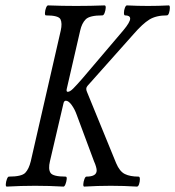

<svg xmlns="http://www.w3.org/2000/svg" viewBox="-20 -688 649 711"><path d="M5 3Q1 3 1.5 -6Q2 -15 5.5 -24.5Q9 -34 13 -34Q60 -34 73.5 -48Q87 -62 94 -91L205 -575Q211 -602 204 -616.5Q197 -631 150 -631Q146 -631 146.5 -640.5Q147 -650 150.5 -659Q154 -668 158 -668Q184 -667 210.5 -666.5Q237 -666 262 -666Q288 -666 314.5 -666.5Q341 -667 367 -668Q372 -668 371.5 -659Q371 -650 367.5 -640.5Q364 -631 359 -631Q312 -631 297.5 -616.5Q283 -602 277 -575L227 -358Q225 -348 231 -348Q239 -348 251 -360Q263 -372 284 -396L437 -576Q462 -606 462 -619Q462 -631 443 -631Q439 -631 439 -640.5Q439 -650 442.5 -659Q446 -668 450 -668Q470 -667 489.5 -666.5Q509 -666 528 -666Q547 -666 566.5 -666.5Q586 -667 605 -668Q609 -668 609 -659Q609 -650 606 -640.5Q603 -631 598 -631Q558 -631 533 -615.5Q508 -600 475 -562L304 -370Q296 -361 302 -348L410 -84Q423 -53 442.5 -43.5Q462 -34 493 -34Q498 -34 498 -24.5Q498 -15 495 -6Q492 3 487 3Q439 0 390 0Q342 0 292 3Q288 3 288.5 -6Q289 -15 292.5 -24.5Q296 -34 300 -34Q338 -34 338 -57Q338 -62 335.5 -71Q333 -80 328 -91L264 -263Q257 -283 245.5 -299Q234 -315 224 -315Q217 -315 215 -305L165 -91Q158 -62 167 -48Q176 -34 223 -34Q228 -34 227 -24.5Q226 -15 222.5 -6Q219 3 215 3Q163 0 110 0Q58 0 5 3Z"/></svg>

Font: Junicode Two Beta Condensed
Style: Italic
Weight: 400
Width: 3
Italic angle: -9°
Version: Version 1.053; ttfautohint (v1.8.4)